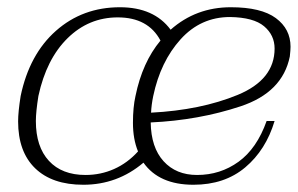

<svg xmlns="http://www.w3.org/2000/svg" viewBox="-20 -500 822 530"><path d="M396 -162Q397 -93 431.5 -55Q466 -17 524 -17Q588 -17 638.5 -53.5Q689 -90 716 -166H738Q714 -86 657 -38Q600 10 514 10Q419 10 376 -51Q304 10 210 10Q124 10 77 -35.5Q30 -81 30 -165Q30 -191 37 -235Q61 -350 134.5 -415Q208 -480 311 -480Q405 -480 451 -418Q521 -480 617 -480Q701 -480 741.5 -450Q782 -420 782 -371Q782 -362 780 -344Q760 -245 644 -206.5Q528 -168 396 -162ZM738 -366Q738 -403 709 -427.5Q680 -452 615 -453Q534 -453 478.5 -391.5Q423 -330 403 -235Q398 -211 397 -189Q534 -196 636 -238Q738 -280 738 -366ZM361 -82Q347 -116 347 -161Q347 -204 354 -235Q373 -328 423 -388Q389 -452 305 -452Q225 -452 166.5 -394.5Q108 -337 86 -235Q79 -191 79 -166Q79 -95 115 -56Q151 -17 216 -17Q258 -17 295 -33.5Q332 -50 361 -82Z"/></svg>

Font: Taviraj ExtraLight
Style: Italic
Weight: 275
Italic angle: -12°
Designer: Katatrad Team
Foundry: CadsonDemak
Version: Version 1.001